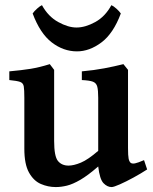

<svg xmlns="http://www.w3.org/2000/svg" viewBox="-20 -721 603 755"><path d="M199.2 14.6Q168.9 14.6 140.6 2.4Q112.3 -9.8 94 -42.5Q75.7 -75.2 75.7 -136.2V-336.4Q75.7 -367.7 73.5 -381.1Q71.3 -394.5 59.1 -398.9Q46.9 -403.3 16.6 -406.2V-440.4Q65.4 -444.8 100.3 -450.4Q135.3 -456.1 175.8 -468.8L192.9 -446.3V-167Q192.9 -106.4 207.8 -88.1Q222.7 -69.8 249.5 -69.8Q270 -69.8 298.1 -81.5Q326.2 -93.3 366.2 -127.9V-336.4Q366.2 -365.7 362.5 -380.1Q358.9 -394.5 345.5 -399.7Q332 -404.8 301.8 -406.2V-440.4Q350.6 -444.8 390.4 -452.4Q430.2 -460 465.3 -468.8L483.4 -446.3V-138.7Q483.4 -108.9 485.8 -96.9Q488.3 -85 494.6 -80.1Q500.5 -76.7 511 -78.6Q521.5 -80.6 546.4 -91.3L558.6 -54.7Q534.7 -39.1 505.1 -22.9Q475.6 -6.8 451.4 3.9Q427.2 14.6 418.9 14.6Q401.9 14.6 387 -0.7Q372.1 -16.1 366.2 -66.4Q325.7 -31.2 295.9 -13.9Q266.1 3.4 243.2 9Q220.2 14.6 199.2 14.6ZM282.7 -519Q229.5 -519 183.6 -554.2Q137.7 -589.4 108.4 -668Q114.3 -676.8 125.7 -687Q137.2 -697.3 145 -700.7Q169.4 -656.2 208.7 -634.5Q248 -612.8 280.8 -612.8Q315.4 -612.8 354.5 -634.3Q393.6 -655.8 418 -700.7Q426.3 -697.3 437.7 -687Q449.2 -676.8 455.1 -668Q425.8 -589.4 378.9 -554.2Q332 -519 282.7 -519Z"/></svg>

Font: David Libre
Style: Bold
Weight: 700
Designer: Ismar David, J. Victor Gaultney, Annie Olsen and Meir Sadan
Foundry: Monotype Imaging Inc. & SIL International
Version: Version 1.100; ttfautohint (v1.8.4.7-5d5b)